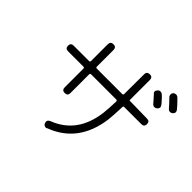

<svg xmlns="http://www.w3.org/2000/svg" viewBox="-165 -1045 1330 1330"><g transform="rotate(45 500.0 -379.5)"><path d="M409 21Q390 21 383 4Q373 -21 398 -33Q588 -105 618 -331Q623 -373 626 -452Q626 -456 623 -459Q620 -462 616 -462H370Q360 -462 360 -452V-269Q360 -241 332 -241Q304 -241 304 -269V-452Q304 -462 294 -462H144Q116 -462 116 -489.5Q116 -517 144 -517H294Q304 -517 304 -527V-691Q304 -719 332 -719Q360 -719 360 -691V-528Q360 -518 370 -518H618Q628 -518 628 -528Q629 -577 629 -722Q629 -749 656.5 -750Q684 -751 685 -723Q685 -574 685 -529Q685 -525 687 -522L860 -519Q888 -519 887.5 -491.5Q887 -464 860 -464H692Q682 -464 683 -454Q680 -371 675 -325Q640 -66 419 17Q415 21 409 21ZM841 -611Q829 -611 819 -621L811 -631Q789 -657 776 -670Q754 -688 774 -709Q781 -718 794 -718Q804 -718 813 -711Q828 -698 854 -668L862 -658Q880 -636 859 -618Q850 -611 841 -611ZM941 -664Q926 -664 918 -676Q898 -700 865 -733Q857 -741 857 -753Q857 -765 865 -772.5Q873 -780 884.5 -780Q896 -780 904 -773Q950 -727 964 -708Q979 -686 957 -669Q949 -664 941 -664Z"/></g></svg>

Font: Shin Retro Maru Gothic Regular
Style: Regular
Weight: 400
Designer: Iose
Foundry: Typographish
Version: Version 1.002